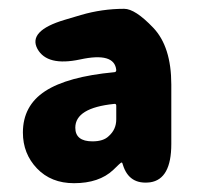

<svg xmlns="http://www.w3.org/2000/svg" viewBox="-20 -833 453 436"><path d="M148 -417Q96 -417 64 -450.5Q32 -484 32 -532Q32 -593 82.5 -626Q133 -659 239 -669Q244 -669 244 -674Q240 -715 162 -698Q87 -682 65 -722Q43 -763 127 -788L164 -799Q212 -813 262 -813Q287 -813 328 -770Q369 -727 369 -641V-506Q369 -426 321 -419Q273 -413 259 -459Q258 -464 256 -464Q254 -464 237 -447Q205 -417 148 -417ZM190 -512Q215 -512 227 -524Q244 -539 244 -562V-593Q244 -598 239 -597Q151 -588 151 -543Q151 -512 190 -512Z"/></svg>

Font: Resource Han Rounded KR Heavy
Style: Regular
Weight: 900
Designer: Cyano Hao (round all glyphs); Ryoko NISHIZUKA 西塚涼子 (kana, bopomofo & ideographs); Paul D. Hunt (Latin, Greek & Cyrillic)
Foundry: Cyano Hao
Version: 0.990